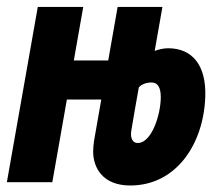

<svg xmlns="http://www.w3.org/2000/svg" viewBox="-31 -538 637 567"><path d="M353.5 9.8C489.7 9.8 570.3 -112.8 575.2 -252C578.6 -346.7 535.6 -395.5 465.8 -395.5C451.7 -395.5 438 -392.1 425.8 -387.7L448.7 -517.6H316.4L288.6 -359.4H187L214.8 -517.6H80.6L-10.7 0H123.5L166.5 -244.1H268.1L248 -129.4C245.1 -113.3 244.1 -100.1 244.1 -90.8C244.1 -42.5 272.5 9.8 353.5 9.8ZM378.9 -279.8C386.7 -289.1 400.9 -294.4 417 -294.4C435.1 -294.4 443.8 -278.8 443.8 -251.5C443.8 -198.7 416.5 -115.7 376 -115.7C356.9 -115.7 354.5 -136.2 356.4 -149.9C362.3 -187 370.6 -232.9 378.9 -279.8Z"/></svg>

Font: Cascadia Code NF
Style: Bold Italic
Weight: 700
Italic angle: -10°
Monospace: yes
Designer: Aaron Bell
Foundry: Saja Typeworks
Version: Version 2404.023